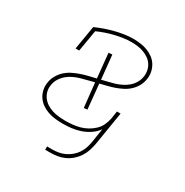

<svg xmlns="http://www.w3.org/2000/svg" viewBox="-163 -668 926 963"><g transform="rotate(30 300.0 -186.5)"><path d="M230 165V146H261Q278 146 296 143Q314 140 331 132Q348 124 363 111.5Q378 99 388.5 83.5Q399 68 405 50.5Q411 33 414 15L427 -67Q411 -45 388.5 -30Q366 -15 341 -6.5Q316 2 290.5 5Q265 8 240 8Q218 8 196 5.5Q174 3 154 -4Q134 -11 117 -23Q100 -35 88.5 -52Q77 -69 72.5 -90.5Q68 -112 72 -134Q75 -155 86.5 -175Q98 -195 114.5 -210Q131 -225 151.5 -235Q172 -245 192.5 -252Q213 -259 234 -264Q255 -269 276 -274L262 -415L283 -417L297 -279Q315 -284 333 -288Q351 -292 369 -297.5Q387 -303 405 -312Q423 -321 437.5 -333.5Q452 -346 462 -363Q472 -380 475 -399Q478 -417 474.5 -435Q471 -453 461.5 -467.5Q452 -482 437.5 -492Q423 -502 407 -508Q391 -514 372.5 -516.5Q354 -519 336 -519Q313 -519 289 -515.5Q265 -512 242 -506.5Q219 -501 195.5 -493Q172 -485 150 -475L129 -351H108L131 -488Q155 -499 181 -508Q207 -517 232.5 -523.5Q258 -530 284.5 -534Q311 -538 336 -538Q357 -538 378.5 -535Q400 -532 419 -524.5Q438 -517 454 -505Q470 -493 480.5 -475.5Q491 -458 495 -437.5Q499 -417 495 -396Q492 -375 481.5 -356Q471 -337 455 -322Q439 -307 419.5 -297Q400 -287 380 -280Q360 -273 339.5 -268Q319 -263 299 -258L313 -115L293 -113L278 -253Q260 -248 241 -243.5Q222 -239 203 -233.5Q184 -228 166 -219.5Q148 -211 132.5 -198Q117 -185 106.5 -168Q96 -151 93 -132Q89 -112 93.5 -93.5Q98 -75 109 -60.5Q120 -46 135.5 -36Q151 -26 169 -20.5Q187 -15 206.5 -13Q226 -11 245 -11Q265 -11 285.5 -13Q306 -15 326.5 -20.5Q347 -26 366 -36.5Q385 -47 401 -62Q417 -77 426 -96.5Q435 -116 439 -136L446 -181H467L435 15Q431 35 424.5 55Q418 75 406 93Q394 111 377.5 125.5Q361 140 341.5 149Q322 158 301.5 161.5Q281 165 261 165Z"/></g></svg>

Font: Iosevka Slab Thin Extended
Style: Italic
Weight: 100
Width: 7
Italic angle: -9°
Monospace: yes
Designer: Belleve Invis
Foundry: Belleve Invis
Version: Version 11.1.0; ttfautohint (v1.8.3)